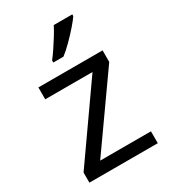

<svg xmlns="http://www.w3.org/2000/svg" viewBox="-187 -860 845 953"><g transform="rotate(-30 235.0 -383.0)"><path d="M431 0H39V-58L327 -468H56V-536H424V-470L140 -68H431ZM383 -756Q371 -738 346 -709.5Q321 -681 292.5 -652.5Q264 -624 240 -606H182V-618Q197 -637 214.5 -663Q232 -689 249 -716.5Q266 -744 277 -766H383Z"/></g></svg>

Font: Noto Sans Imperial Aramaic
Style: Regular
Weight: 400
Designer: Monotype Design Team
Foundry: Monotype Imaging Inc.
Version: Version 2.001; ttfautohint (v1.8.4.7-5d5b)